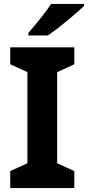

<svg xmlns="http://www.w3.org/2000/svg" viewBox="-20 -954 446 974"><path d="M357 0H32V-86L119 -126V-588L32 -628V-714H357V-628L270 -588V-126L357 -86ZM406 -924Q392 -910 369 -890Q346 -870 319.5 -848Q293 -826 267.5 -806.5Q242 -787 223 -774H124V-787Q140 -806 161.5 -831.5Q183 -857 204 -884.5Q225 -912 239 -934H406Z"/></svg>

Font: Noto Sans Telugu
Style: Regular
Weight: 400
Designer: Jelle Bosma - Monotype Design Team
Foundry: Monotype Imaging Inc.
Version: Version 2.003